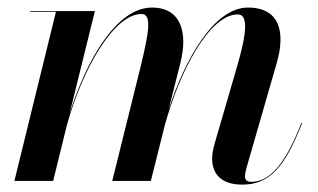

<svg xmlns="http://www.w3.org/2000/svg" viewBox="-20 -490 861 520"><path d="M388.5 0 426 -149.5C466.5 -298 547.5 -451 624 -451C653 -451 648.5 -400 621.5 -308L562 -103.5C558.5 -91.5 554.5 -75.5 554.5 -61C554.5 -19.5 578.5 10 636 10C710.5 10 752 -38 798 -156L796 -156.5C748.5 -33.5 704.5 2.5 660 2.5C649.5 2.5 643.5 -3 643.5 -12C643.5 -19 645.5 -27.5 647.5 -35L729.5 -319.5C753 -400.5 739.5 -469.5 651.5 -469.5C559.5 -469.5 481 -330 436.5 -192.5L468.5 -319.5C489 -400.5 471.5 -469.5 391.5 -469.5C293.5 -469.5 212.5 -322 168.5 -182.5L237 -460H62V-458H131.5L19 0H124L161 -150.5C202 -299 287 -452 363 -452C392.5 -452.5 383 -401 360.5 -308L284 0Z"/></svg>

Font: Bodoni* 96pt Medium
Style: Italic
Weight: 500
Italic angle: -13°
Version: Version 2.3